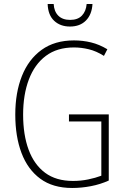

<svg xmlns="http://www.w3.org/2000/svg" viewBox="-20 -925 624 955"><path d="M323 -356H521V-27Q479 -8 432 1Q385 10 339 10Q243 10 180.5 -36Q118 -82 87 -164Q56 -246 56 -355Q56 -464 89 -547Q122 -630 187 -677Q252 -724 348 -724Q392 -724 433 -714Q474 -704 514 -680L497 -647Q459 -671 421.5 -680Q384 -689 348 -689Q264 -689 208 -647Q152 -605 123.5 -529.5Q95 -454 95 -355Q95 -254 122.5 -180Q150 -106 204.5 -65.5Q259 -25 343 -25Q382 -25 418.5 -32.5Q455 -40 484 -51V-321H323ZM440 -905Q437 -853 407.5 -823Q378 -793 328 -793Q280 -793 249.5 -821.5Q219 -850 217 -905H247Q249 -868 270 -847Q291 -826 329 -826Q367 -826 387.5 -847.5Q408 -869 411 -905Z"/></svg>

Font: Noto Sans Thai Cond ExtLt
Style: Regular
Weight: 200
Width: 3
Designer: Monotype Design Team
Foundry: Monotype Imaging Inc.
Version: Version 2.002; ttfautohint (v1.8.4.7-5d5b)